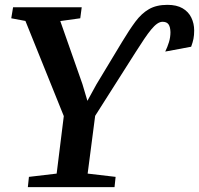

<svg xmlns="http://www.w3.org/2000/svg" viewBox="-20 -773 822 793"><path d="M95 0 99.5 -42.5 214 -56 243.5 -293.5 85 -686.5 26.5 -697.5 34 -743H317.5L311.5 -697.5L229 -686L320.5 -425.5L341 -356.5L378 -424L484.5 -600.5Q514 -649.5 539.2 -683.5Q564.5 -717.5 595.2 -735.2Q626 -753 671.5 -753Q709.5 -753 734 -738.8Q758.5 -724.5 770.2 -700.2Q782 -676 782 -647Q782 -627.5 779 -612.5Q776 -597.5 769.5 -580L662.5 -560Q671.5 -578.5 677.8 -598.8Q684 -619 684 -640Q683.5 -662 676 -672.5Q668.5 -683 651.5 -683Q640.5 -683 629 -675Q617.5 -667 604.5 -651.2Q591.5 -635.5 575.5 -611.8Q559.5 -588 539.5 -556.5L373 -294.5L342 -56L457.5 -42.5L453 0Z"/></svg>

Font: Merriweather 28pt SemiBold
Style: Italic
Weight: 600
Italic angle: -7.8°
Version: Version 2.101